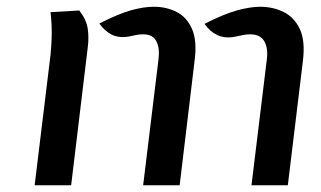

<svg xmlns="http://www.w3.org/2000/svg" viewBox="-20 -548 950 568"><path d="M724 0 769.5 -373.5Q773.5 -405.5 761.8 -426Q750 -446.5 719.5 -446.5Q708 -446.5 697.8 -444Q687.5 -441.5 673 -439Q645 -434 623 -444.2Q601 -454.5 585 -477.5Q642 -506.5 681.2 -517.2Q720.5 -528 749.5 -528Q787.5 -528 819 -512.5Q850.5 -497 867 -462Q883.5 -427 876 -367L831.5 0ZM82.5 0 129.5 -386Q132.5 -414 133 -445.5Q133.5 -477 129.5 -512L214.5 -517Q235.5 -490 239.5 -463.5Q243.5 -437 239.5 -407L190.5 0ZM403.5 0 449 -373.5Q453 -405.5 442.5 -426Q432 -446.5 403.5 -446.5Q392.5 -446.5 383.2 -444.5Q374 -442.5 361.5 -440Q332.5 -435 311.2 -445.2Q290 -455.5 274 -478.5Q331 -507.5 368.2 -517.8Q405.5 -528 435 -528Q472.5 -528 502.8 -512.5Q533 -497 548.2 -462Q563.5 -427 555.5 -367L511.5 0Z"/></svg>

Font: Expletus Sans Medium
Style: Italic
Weight: 500
Italic angle: -7°
Version: Version 7.500